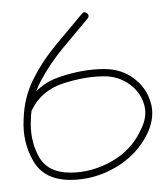

<svg xmlns="http://www.w3.org/2000/svg" viewBox="-20 -291 276 317"><path d="M124 -269Q128 -265 125 -261Q104 -236 83 -210.5Q62 -185 47 -156.5Q32 -128 31 -94Q31 -94 31 -94Q31 -94 31 -94Q31 -94 31 -94Q31 -94 31 -94Q29 -61 43.5 -33.5Q58 -6 96 -6Q132 -6 165 -25Q198 -44 213 -78Q224 -100 217.5 -120Q211 -140 193 -152.5Q175 -165 152 -165Q152 -165 152 -165Q152 -165 152 -165Q152 -165 152 -165Q152 -165 152 -165Q121 -165 85 -153.5Q49 -142 33 -110Q33 -110 33 -110Q33 -110 33 -110Q31 -105 25 -108Q20 -110 23 -116Q40 -151 78.5 -164Q117 -177 152 -177Q152 -177 152 -177Q152 -177 152 -177Q152 -177 152 -177Q152 -177 152 -177Q180 -177 200.5 -162Q221 -147 228.5 -123Q236 -99 224 -72Q207 -36 171.5 -15Q136 6 96 6Q53 6 35 -25Q17 -56 19 -94Q19 -94 19 -94Q19 -94 19 -94Q19 -94 19 -94Q19 -94 19 -94Q20 -130 35 -160Q50 -190 72 -216.5Q94 -243 115 -268Q119 -273 124 -269Z"/></svg>

Font: FRB American Cursive Thin
Style: Italic
Weight: 100
Italic angle: -25°
Version: Version 2.0;Modular Font Editor K font №1